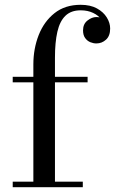

<svg xmlns="http://www.w3.org/2000/svg" viewBox="-20 -780 479 800"><path d="M119 0V-511.5Q119 -577 141.2 -633.8Q163.5 -690.5 207.2 -725.2Q251 -760 316 -760Q356.5 -760 383.8 -745Q411 -730 425 -707.2Q439 -684.5 439 -661Q439 -630.5 421.8 -614.8Q404.5 -599 381.5 -599Q369 -599 356.2 -604.2Q343.5 -609.5 334.8 -621.5Q326 -633.5 326 -653.5Q326 -680 344.5 -694.5Q363 -709 381.5 -709Q395 -709 408 -703.2Q421 -697.5 429.5 -686.8Q438 -676 438 -661H415.5Q415.5 -680.5 403 -698Q390.5 -715.5 368 -726.2Q345.5 -737 316 -737Q276 -737 252.5 -714.2Q229 -691.5 219 -647.5Q209 -603.5 209 -540V0ZM33 0V-23H325V0ZM33 -437V-460H345V-437Z"/></svg>

Font: BodoniModa 10 Custom
Style: Regular
Weight: 400
Designer: Owen Earl
Foundry: indestructible type
Version: Version 2.005